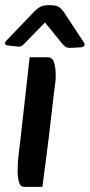

<svg xmlns="http://www.w3.org/2000/svg" viewBox="-28 -715 351 751"><path d="M68 16Q51 16 46 -3.5Q41 -23 41 -44Q41 -80 44.5 -108Q48 -136 52 -170L88 -491H158Q178 -491 184 -469Q190 -447 190 -419Q190 -405 188 -389.5Q186 -374 182 -342L163 -179Q157 -127 152 -92Q147 -57 144 -32Q141 -7 138 16ZM-3 -556Q-10 -549 -8 -543.5Q-6 -538 4 -537L41 -533Q49 -532 54 -534Q59 -536 63 -540L148 -627L218 -541Q223 -536 229 -531.5Q235 -527 252 -528L290 -530Q298 -531 301.5 -536.5Q305 -542 300 -549L225 -663Q212 -683 200 -689Q188 -695 165 -695Q143 -695 131 -689Q119 -683 110 -674Z"/></svg>

Font: Alkatra
Style: Regular
Weight: 400
Designer: Suman Bhandary
Version: Version 1.100;gftools[0.9.22]